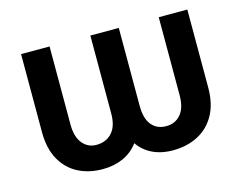

<svg xmlns="http://www.w3.org/2000/svg" viewBox="-82 -670 1016 806"><g transform="rotate(-15 426.0 -267.5)"><path d="M66.1 -206.7V-545.5H190V-206.7Q190 -153.1 213.2 -124.3Q236.5 -95.5 273.4 -95.5Q316.1 -95.5 341.6 -123.6Q367.2 -151.6 367.2 -206.7V-545.5H490.8V-206.7Q490.8 -151.6 513.7 -123.6Q536.6 -95.5 577.8 -95.5Q616.1 -95.5 640.3 -123.6Q664.4 -151.6 664.4 -206.7V-545.5H788.7V-206.7Q788.7 -135.7 761.5 -87.4Q734.4 -39.1 686.8 -14.6Q639.2 9.9 577.8 9.9Q545.8 9.9 517.8 2Q489.7 -6 467.2 -21.8Q444.6 -37.6 428.3 -61.1Q402 -25.6 362.2 -7.8Q322.4 9.9 273.4 9.9Q213.1 9.9 166.4 -14.4Q119.7 -38.7 92.9 -87Q66.1 -135.3 66.1 -206.7Z"/></g></svg>

Font: DeltaSans SemiBold
Style: Regular
Weight: 600
Designer: Rasmus Andersson
Foundry: rsms
Version: Version 3.012